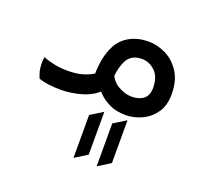

<svg xmlns="http://www.w3.org/2000/svg" viewBox="-99 -400 805 764"><g transform="rotate(20 303.0 -18.0)"><path d="M284.2 251V69.3L336.9 36.6V217.8ZM382.3 251V69.3L435.1 36.6V217.8ZM420.4 20Q380.9 20 352.8 6.6Q324.7 -6.8 306.4 -25.1Q288.1 -43.5 277.3 -58.1L313.5 -138.7Q328.6 -92.3 358.9 -74.7Q389.2 -57.1 417 -57.1Q449.2 -57.1 468 -72Q486.8 -86.9 486.8 -119.6Q486.8 -165 462.4 -188.7Q438 -212.4 405.8 -212.4Q358.9 -212.4 341.3 -174.1Q323.7 -135.7 323.7 -80.6Q320.3 -66.4 315.7 -56.4Q311 -46.4 301.8 -39.1Q273.4 -11.2 229.2 1.2Q185.1 13.7 144.5 13.7Q113.8 13.7 90.1 10.3Q66.4 6.8 49.8 1Q43.5 -14.2 40 -27.3Q36.6 -40.5 36.6 -61.5Q36.6 -65.9 37.1 -73.2Q37.6 -80.6 39.1 -86.4Q62 -77.1 87.6 -72Q113.3 -66.9 143.1 -66.9Q178.2 -66.9 203.9 -74Q229.5 -81.1 250.5 -93.8Q250.5 -102.5 250.7 -107.2Q251 -111.8 251.5 -118.2Q253.4 -144.5 259.5 -168.7Q265.6 -192.9 277.3 -215.8Q295.4 -250 329.6 -268.3Q363.8 -286.6 407.7 -286.6Q444.8 -286.6 481 -268.8Q517.1 -251 541 -214.1Q564.9 -177.2 564.9 -119.6Q564.9 -72.8 543.2 -41.7Q521.5 -10.7 488.3 4.6Q455.1 20 420.4 20Z"/></g></svg>

Font: Harmattan SemiBold
Style: Regular
Weight: 600
Designer: George W. Nuss III and SIL International
Foundry: SIL International
Version: Version 4.000